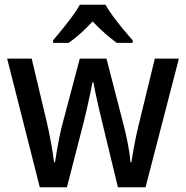

<svg xmlns="http://www.w3.org/2000/svg" viewBox="-20 -786 781 806"><path d="M408 -277Q402 -300 395 -331.5Q388 -363 381.5 -392.5Q375 -422 372 -440H368Q365 -422 358.5 -392Q352 -362 345 -330.5Q338 -299 332 -276L261 0H147L10 -540H113L176 -275Q186 -233 194.5 -185.5Q203 -138 207 -105H211Q214 -125 218.5 -152.5Q223 -180 229 -209Q235 -238 241 -261L315 -540H427L499 -261Q507 -231 516 -186Q525 -141 528 -105H532Q535 -129 543 -172.5Q551 -216 561 -257L630 -540H731L591 0H475ZM423 -766Q435 -744 455 -717Q475 -690 496.5 -664Q518 -638 537 -617V-606H470Q447 -623 420.5 -646Q394 -669 369 -696Q317 -640 268 -606H203V-617Q221 -638 242.5 -664.5Q264 -691 283.5 -717.5Q303 -744 315 -766Z"/></svg>

Font: Noto Sans Tamil SemiCondensed Medium
Style: Regular
Weight: 500
Width: 4
Designer: Jelle Bosma - Monotype Design Team
Foundry: Monotype Imaging Inc.
Version: Version 2.004; ttfautohint (v1.8.4.7-5d5b)